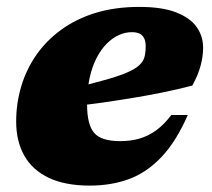

<svg xmlns="http://www.w3.org/2000/svg" viewBox="-20 -536 628 570"><path d="M371.5 -440.5Q352 -440.5 333 -432Q314 -423.5 297 -406.5Q280 -389.5 266.8 -364Q253.5 -338.5 246 -304.2Q238.5 -270 238.5 -226.5Q238.5 -165.5 259.8 -141.2Q281 -117 336.5 -117Q367.5 -117 393.8 -124.5Q420 -132 443.5 -149Q467 -166 488.5 -194.5H537.5Q503 -116 459.5 -70Q416 -24 363.2 -4.5Q310.5 15 246.5 15Q173.5 15 125 -8Q76.5 -31 52.2 -73.8Q28 -116.5 28 -175Q28 -229 43 -279.5Q58 -330 87.8 -372.8Q117.5 -415.5 161.8 -447.8Q206 -480 264 -497.8Q322 -515.5 393.5 -515.5Q461.5 -515.5 503 -499.2Q544.5 -483 563.8 -455.8Q583 -428.5 583 -394.5Q583 -368.5 575.5 -340.8Q568 -313 551 -282Q507 -270.5 460 -261Q413 -251.5 365.2 -243.8Q317.5 -236 270.2 -229.5Q223 -223 178 -218.5L181 -270Q246 -286 288.5 -297.8Q331 -309.5 356 -320.2Q381 -331 393.2 -342.2Q405.5 -353.5 409 -367.2Q412.5 -381 412.5 -399Q412.5 -412.5 408.2 -421.8Q404 -431 395 -435.8Q386 -440.5 371.5 -440.5Z"/></svg>

Font: Newsreader 9pt ExtraBold
Style: Italic
Weight: 800
Italic angle: -17°
Designer: Hugues Gentile
Foundry: Production Type
Version: Version 1.003